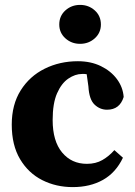

<svg xmlns="http://www.w3.org/2000/svg" viewBox="-20 -749 553 784"><path d="M277 15Q209 15 152.5 -13.5Q96 -42 62 -99Q28 -156 28 -240Q28 -322 64.5 -380Q101 -438 162.5 -468.5Q224 -499 298 -499Q351 -499 392 -479Q433 -459 457.5 -426Q482 -393 485 -353Q469 -301 417 -301Q388 -301 366 -322Q344 -343 341 -396L334 -446Q330 -447 325 -447Q320 -447 315 -447Q287 -447 259 -428Q231 -409 213 -368Q195 -327 195 -259Q195 -173 233.5 -126.5Q272 -80 335 -80Q371 -80 398 -95.5Q425 -111 447 -136L482 -105Q453 -44 400.5 -14.5Q348 15 277 15ZM307 -570Q272 -570 247 -592.5Q222 -615 222 -649Q222 -684 247 -706.5Q272 -729 307 -729Q342 -729 367 -706.5Q392 -684 392 -649Q392 -615 367 -592.5Q342 -570 307 -570Z"/></svg>

Font: Source Serif Pro
Style: Bold
Weight: 700
Designer: Frank Grießhammer
Foundry: Adobe Systems Incorporated
Version: Version 3.001;hotconv 1.0.111;makeotfexe 2.5.65597